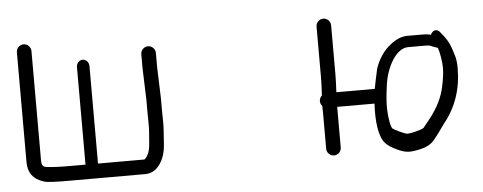

<svg xmlns="http://www.w3.org/2000/svg" viewBox="-41 -630 1818 722"><g transform="rotate(-5 867.5 -269.5)"><path d="M505.5 -458.5V-404.7L509.5 -287.1V-243.1C509.5 -228.6 509.6 -214.9 510 -201.9C510.8 -168.8 507.9 -156.3 505.6 -119.7C504.3 -100.8 500.2 -86.3 493.8 -75.9C486.5 -63.8 482 -63 482 -63H307.4V-431.1C307.4 -445.3 296.7 -457 283.8 -457C270.9 -457 260.2 -445.3 260.2 -431.1V-63H203.2C162.8 -63 132.8 -64.4 112.7 -67.2C100.1 -68.9 95 -75.1 95 -93.8V-506.5C95 -521.5 82.5 -534 67.5 -534C52.5 -534 40 -521.5 40 -506.5V-91.3C40 -51.5 58.9 -26.1 97.9 -13.8C110.5 -9 142.4 -8 203.2 -8H482C531.3 -8 557.5 -63.7 560.3 -109.7C561.7 -132.6 562.9 -150 563.9 -161.5C566.2 -187.7 564.5 -214.8 564.5 -241.5V-286.3L560.5 -404.7V-458.5C560.5 -473.5 548 -486 533 -486C517.9 -486 505.5 -473.5 505.5 -458.5Z M1603.7 -446.4C1600.8 -443.6 1598.9 -440.9 1597 -436.4C1588.8 -438.7 1579.3 -440 1568.3 -440H1507.4C1485.6 -440 1463.5 -430.3 1442.2 -412.8C1416.6 -392.9 1397.1 -364 1384.4 -327.7C1382.5 -322.4 1368.6 -252 1368.6 -252H1223.7C1225.2 -278.6 1226 -303.4 1226 -321.5V-504.5C1226 -519.5 1213.5 -532 1198.5 -532C1183.5 -532 1171 -519.5 1171 -504.5V-321.5C1171 -303.7 1170.7 -288.5 1170 -276.2L1168.4 -244.6C1164.1 -241.1 1159 -232.6 1159 -224.5C1159 -217.4 1161.5 -210.4 1166.7 -204.9C1166.4 -199.2 1166.4 -190.9 1167 -183V-43.5C1167 -28.5 1179.5 -16 1194.5 -16C1209.5 -16 1222 -28.5 1222 -43.5V-197H1362.8C1359.1 -132.6 1365.5 -72.9 1388.6 -47C1397.6 -36.8 1411 -28.1 1428.7 -19.5C1464.7 -2 1480.9 -2.4 1521.9 -11.7C1542.4 -16.4 1559.4 -25.3 1571.8 -39.2C1582.5 -51.6 1597.4 -71.8 1617.3 -100.3C1662 -155.2 1686 -223.1 1686 -302.4C1686 -321.1 1684.3 -336.5 1680.4 -349.1C1668.6 -387.2 1665.5 -402.9 1634.3 -440.3C1625.4 -454 1612.2 -454.6 1603.7 -446.4ZM1616.6 -385.5H1618.5C1624.8 -367.5 1631 -332.4 1631 -308C1631 -290.3 1628 -267.1 1621.7 -238.2C1614 -199.6 1594.7 -159.7 1561.4 -118.2C1553.5 -108.6 1546.2 -99.7 1538.6 -90C1531.9 -84.2 1492.9 -73.5 1476.6 -73.5C1466.3 -73.5 1425.7 -93.8 1421.7 -98.1C1416.6 -103.8 1409.7 -128.6 1408.2 -174.6C1407.5 -195.4 1409.9 -226 1415.6 -265.5C1424.4 -327 1460.1 -397.5 1507.4 -397.5H1568.3C1596.9 -397.5 1585.7 -395.2 1615.4 -385.9Z"/></g></svg>

Font: MewTooHand
Style: BdCond
Weight: 400
Designer: Mew Too, Robert Jablonski
Version: Version 0.77